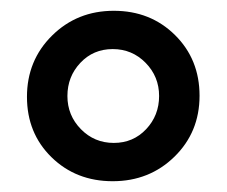

<svg xmlns="http://www.w3.org/2000/svg" viewBox="-20 -699 420 356"><path d="M129 -582.5Q105 -557 105 -521Q105 -485 130 -459.5Q155 -434 191 -434Q227 -434 251 -459.5Q275 -485 275 -521Q275 -557 250 -582.5Q225 -608 189 -608Q153 -608 129 -582.5ZM191 -679Q259 -679 304.5 -634Q350 -589 350 -521.5Q350 -454 303.5 -408.5Q257 -363 189 -363Q121 -363 75.5 -407.5Q30 -452 30 -519.5Q30 -587 76.5 -633Q123 -679 191 -679Z"/></svg>

Font: Hind Kochi Medium
Style: Regular
Weight: 500
Designer: Dhruvi Tolia
Foundry: Indian Type Foundry
Version: Version 0.702;PS 1.0;hotconv 1.0.81;makeotf.lib2.5.63406